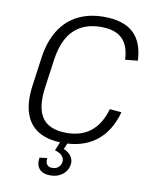

<svg xmlns="http://www.w3.org/2000/svg" viewBox="-96 -779 833 1044"><g transform="rotate(10 320.0 -257.0)"><path d="M292 7Q209 7 156 -24.5Q103 -56 82.5 -119Q62 -182 75 -273L97 -433Q110 -521 148.5 -582.5Q187 -644 249 -675.5Q311 -707 393 -707Q501 -707 556 -656.5Q611 -606 615 -504L546 -497Q543 -575 504 -612.5Q465 -650 387 -650Q293 -650 237.5 -596Q182 -542 166 -432L144 -274Q128 -160 166.5 -105Q205 -50 301 -50Q382 -50 434.5 -92Q487 -134 511 -218L576 -212Q546 -104 474.5 -48.5Q403 7 292 7ZM255 193Q213 193 193.5 171Q174 149 180 108L222 103Q219 127 228.5 139Q238 151 258 151Q278 151 291.5 139.5Q305 128 307 108Q309 90 296.5 76Q284 62 256 54L278 1H318L302 39Q330 50 344 71Q358 92 354 116Q349 150 321.5 171.5Q294 193 255 193Z"/></g></svg>

Font: Pathway Extreme 28pt Light
Style: Italic
Weight: 300
Italic angle: -8°
Designer: Eduardo Rodriguez Tunni
Foundry: Eduardo Rodriguez Tunni
Version: Version 1.001;gftools[0.9.26]